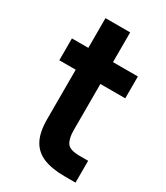

<svg xmlns="http://www.w3.org/2000/svg" viewBox="-171 -748 710 822"><g transform="rotate(30 184.0 -337.0)"><path d="M289 0Q225 0 183.5 -17Q142 -34 121.5 -72Q101 -110 101 -174V-419H20V-527H101V-674H223V-527H346V-419H223V-190Q223 -150 237 -129Q251 -108 300 -108H342V0Z"/></g></svg>

Font: Onest SemiBold
Style: Regular
Weight: 600
Designer: Dmitri Voloshin, Andrey Kudryavtsev
Foundry: Dmitri Voloshin, Andrey Kudryavtsev
Version: Version 1.000;gftools[0.9.33]